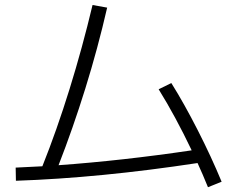

<svg xmlns="http://www.w3.org/2000/svg" viewBox="-20 -744 978 783"><path d="M152.8 -65.9Q211.9 -213.9 263.9 -381.6Q315.9 -549.3 357.4 -723.6L417 -712.9Q378.9 -546.9 328.1 -383.5Q277.3 -220.2 218.8 -70.3Q478 -88.9 761.7 -130.9Q695.3 -270 627 -379.9L678.7 -405.3Q731 -321.8 786.4 -213.1Q841.8 -104.5 883.8 -2.9L828.1 19.5Q806.6 -33.7 785.6 -79.1Q388.2 -18.6 44.9 -6.8L43.9 -60.5Z"/></svg>

Font: Pretendard Light
Style: Regular
Weight: 300
Designer: Base glyphs from Inter by Rasmus Andersson; Hangeul glyphs from Noto Sans CJK(Source Han Sans) by Jang Soo-young and Kan
Foundry: Kil Hyung-jin
Version: Version 1.309